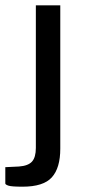

<svg xmlns="http://www.w3.org/2000/svg" viewBox="-43 -537 324 723"><path d="M42 166Q0 166 -11.5 162Q-23 158 -23 154V92.5L28.5 90Q63 87.5 77.5 71.5Q92 55.5 92 20V-517H184V23Q184 95.5 152.2 130.8Q120.5 166 42 166Z"/></svg>

Font: Public Sans Thin
Style: Regular
Weight: 400
Version: Version 2.001